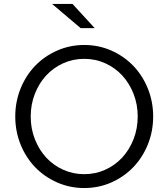

<svg xmlns="http://www.w3.org/2000/svg" viewBox="-20 -938 850 969"><path d="M57 0ZM753 -350Q753 -275 726 -208.5Q699 -142 652 -93.5Q605 -45 541.5 -17Q478 11 405 11Q333 11 269 -17Q205 -45 158 -93.5Q111 -142 84 -208.5Q57 -275 57 -350Q57 -425 84 -491.5Q111 -558 158 -606.5Q205 -655 269 -683Q333 -711 405 -711Q478 -711 541.5 -683Q605 -655 652 -606.5Q699 -558 726 -491.5Q753 -425 753 -350ZM675 -350Q675 -411 654 -464.5Q633 -518 597 -557Q561 -596 511.5 -618.5Q462 -641 405 -641Q348 -641 298.5 -618.5Q249 -596 213 -557Q177 -518 156 -464.5Q135 -411 135 -350Q135 -289 156 -235.5Q177 -182 213 -143Q249 -104 298.5 -81.5Q348 -59 405 -59Q462 -59 511.5 -81.5Q561 -104 597 -143Q633 -182 654 -235.5Q675 -289 675 -350ZM346 -918 458 -796H387L243 -918Z"/></svg>

Font: Red Hat Text
Style: Regular
Weight: 400
Designer: Pentagram / MCKL
Foundry: Pentagram / MCKL
Version: Version 1.005; Red Hat Text